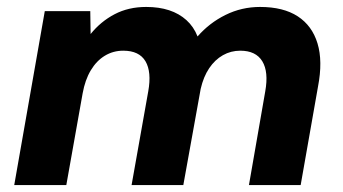

<svg xmlns="http://www.w3.org/2000/svg" viewBox="-20 -533 989 553"><path d="M21 0 109 -501H240L241 -435Q270 -471 310 -492Q350 -513 401 -513Q438 -513 467 -503.5Q496 -494 517 -475Q538 -456 549 -428Q583 -467 629.5 -490Q676 -513 729 -513Q796 -513 837.5 -486Q879 -459 894.5 -408Q910 -357 896 -284L846 0H697L744 -270Q754 -326 735.5 -356.5Q717 -387 672 -387Q645 -387 622 -374Q599 -361 582.5 -336.5Q566 -312 558 -277L508 0H359L407 -270Q417 -326 399 -356.5Q381 -387 335 -387Q306 -387 282 -372.5Q258 -358 241.5 -330.5Q225 -303 218 -264L171 0Z"/></svg>

Font: DM Sans 17pt Black
Style: Italic
Weight: 900
Italic angle: -10°
Version: Version 4.004;gftools[0.9.30]